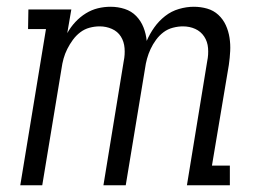

<svg xmlns="http://www.w3.org/2000/svg" viewBox="-20 -548 790 568"><path d="M40 0 116 -462H63L64 -520H191L179 -450Q189 -468 203 -483Q217 -498 234 -508.5Q251 -519 269.5 -523.5Q288 -528 307 -528Q329 -528 349 -521.5Q369 -515 383 -500.5Q397 -486 404.5 -467Q412 -448 414 -427Q423 -448 436.5 -467Q450 -486 468.5 -500.5Q487 -515 509.5 -521.5Q532 -528 553 -528Q574 -528 593 -522.5Q612 -517 626 -504Q640 -491 648 -473.5Q656 -456 659 -436.5Q662 -417 661 -397Q660 -377 657 -356L607 -58H660V0H533L593 -367Q597 -386 595.5 -405.5Q594 -425 584 -440Q574 -455 557.5 -462.5Q541 -470 521 -470Q507 -470 491.5 -466Q476 -462 463.5 -452.5Q451 -443 441.5 -430Q432 -417 425.5 -403Q419 -389 415 -374.5Q411 -360 409 -345L352 0H286L346 -367Q350 -386 348.5 -405.5Q347 -425 337.5 -440Q328 -455 311 -462.5Q294 -470 275 -470Q260 -470 245 -466Q230 -462 217.5 -452.5Q205 -443 195.5 -430Q186 -417 179 -403Q172 -389 168 -374.5Q164 -360 162 -345L105 0Z"/></svg>

Font: Iosevka Etoile Light
Style: Italic
Weight: 300
Italic angle: -9°
Designer: Belleve Invis
Foundry: Belleve Invis
Version: Version 22.1.2; ttfautohint (v1.8.4)